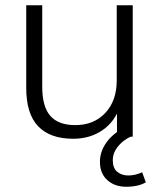

<svg xmlns="http://www.w3.org/2000/svg" viewBox="-20 -521 609 732"><path d="M259 8Q171 8 125.5 -39.5Q80 -87 80 -186V-501H141V-190Q141 -114 172 -79Q203 -44 267 -44Q338 -44 381.5 -90.5Q425 -137 425 -214V-501H486V0H426V-118H439Q418 -57 370.5 -24.5Q323 8 259 8ZM461 191Q417 191 389 165.5Q361 140 361 96Q361 57 385.5 22.5Q410 -12 454 -34L479 0Q464 6 448 19Q432 32 421 50Q410 68 410 90Q410 120 427 134Q444 148 469 148Q482 148 495 145Q508 142 522 136L536 174Q523 182 504 186.5Q485 191 461 191Z"/></svg>

Font: Mulish ExtraLight Light
Style: Regular
Weight: 300
Version: Version 3.603